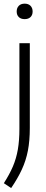

<svg xmlns="http://www.w3.org/2000/svg" viewBox="-36 -772 246 1024"><path d="M23.5 231 -15.5 205Q14.5 158.5 32.8 115.8Q51 73 59.2 25Q67.5 -23 67.5 -84V-541.5H123V-89.5Q123 -21.5 112.8 31.5Q102.5 84.5 80.5 132Q58.5 179.5 23.5 231ZM95.5 -670Q75.5 -670 64.2 -681Q53 -692 53 -710.5Q53 -729.5 64.2 -741Q75.5 -752.5 95.5 -752.5Q115.5 -752.5 126.8 -741Q138 -729.5 138 -710.5Q138 -692 126.8 -681Q115.5 -670 95.5 -670Z"/></svg>

Font: Encode Sans Condensed Light
Style: Regular
Weight: 300
Width: 3
Designer: Multiple Designers
Foundry: Impallari Type
Version: Version 3.000; ttfautohint (v1.8.3) -l 8 -r 50 -G 200 -x 14 